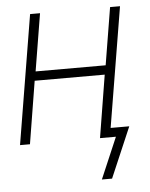

<svg xmlns="http://www.w3.org/2000/svg" viewBox="-51 -562 601 770"><g transform="rotate(-5 250.0 -177.0)"><path d="M369 166H328L399 0H335L376 -252H94L53 0H13L99 -520H139L101 -289H383L421 -520H461L381 -37H456Z"/></g></svg>

Font: Iosevka Extralight
Style: Italic
Weight: 200
Italic angle: -9°
Monospace: yes
Designer: Belleve Invis
Foundry: Belleve Invis
Version: Version 32.5.0; ttfautohint (v1.8.4)